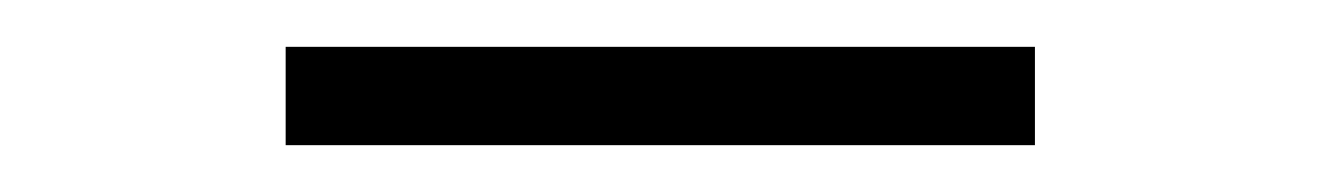

<svg xmlns="http://www.w3.org/2000/svg" viewBox="-20 -662 563 82"><path d="M422 -600H102V-642H422Z"/></svg>

Font: Work Sans Light
Style: Regular
Weight: 300
Designer: Wei Huang
Foundry: Wei Huang
Version: Version 1.500